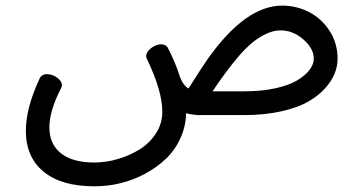

<svg xmlns="http://www.w3.org/2000/svg" viewBox="-20 -404 1275 674"><path d="M839.4 -83.5Q898.4 -83.5 946.3 -94Q994.1 -104.5 1022.7 -121.6Q1051.3 -138.7 1066.4 -158.4Q1081.5 -178.2 1081.5 -198.2Q1081.5 -233.9 1044.9 -265.6Q1008.3 -297.4 964.8 -297.4Q939.9 -297.4 913.3 -284.7Q886.7 -272 863.8 -252.7Q840.8 -233.4 814.9 -203.1Q774.9 -156.2 726.1 -83.5ZM70.8 55.2Q70.8 -24.4 118.2 -126.5Q125.5 -143.6 144.8 -143.6Q164.1 -143.6 180.7 -131.3Q197.3 -119.1 197.3 -105Q197.3 -101.1 194.8 -95.2Q153.3 -15.1 153.3 43.2Q153.3 101.6 193.8 134Q234.4 166.5 311 166.5Q352.1 166.5 393.6 154.3Q435.1 142.1 470.2 120.4Q505.4 98.6 527.6 64Q549.8 29.3 549.8 -11.7Q549.8 -85 495.6 -197.3Q493.2 -203.1 493.2 -206.5Q493.2 -221.7 510.5 -235.1Q527.8 -248.5 545.4 -248.5Q563 -248.5 569.8 -234.9Q595.7 -184.6 610.8 -136.7Q622.6 -104.5 641.6 -93.3Q693.4 -174.8 710.4 -198.7Q842.3 -384.3 970.7 -384.3Q1020 -384.3 1064 -362.1Q1107.9 -339.8 1136.5 -296.4Q1165 -252.9 1165 -198.2Q1165 -142.1 1120.6 -93.3Q1096.2 -66.4 1060.1 -46.1Q1023.9 -25.9 966.1 -12.9Q908.2 0 836.4 0H673.3Q648.4 -2 633.3 -6.8Q632.3 40.5 612.8 82.5Q593.3 124.5 561.3 154.5Q529.3 184.6 488.3 206.5Q406.2 250 311.5 250Q195.3 250 133.1 198.7Q70.8 147.5 70.8 55.2Z"/></svg>

Font: Behdad
Style: Regular
Weight: 400
Designer: Mohammad Saleh Souzanchi
Foundry: http://font-store.ir
Version: Version:1.0.1;RFB:1.2.5;Building:2018-09-04 19:53:52.209180